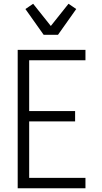

<svg xmlns="http://www.w3.org/2000/svg" viewBox="-20 -1000 540 1020"><path d="M74 0V-735H434V-680H135V-410H379V-355H135V-55H434V0ZM212 -815 115 -952 156 -980 250 -862 344 -980 385 -952 288 -815Z"/></svg>

Font: Iosevka Fixed Light
Style: Regular
Weight: 300
Monospace: yes
Designer: Belleve Invis
Foundry: Belleve Invis
Version: Version 32.3.0